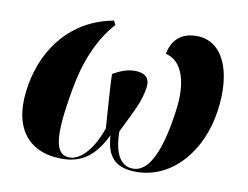

<svg xmlns="http://www.w3.org/2000/svg" viewBox="-65 -637 951 737"><g transform="rotate(10 410.0 -268.5)"><path d="M218 10C297 10 346 -29 386 -111C391 -34 420 10 507 10C649 10 753 -117 775 -275C797 -427 751 -544 646 -544C588 -544 552 -513 541 -456C606 -442 634 -362 617 -245C592 -63 546 0 493 0C455 0 418 -29 417 -132C466 -230 481 -261 490 -310C497 -348 481 -371 435 -371C404 -371 378 -359 351 -344C352 -301 356 -245 364 -134C330 -37 282 0 246 0C189 0 177 -65 211 -256C229 -364 268 -462 331 -531L323 -547C163 -518 68 -396 42 -249C12 -84 81 10 218 10Z"/></g></svg>

Font: Noto Serif Display ExtraBold
Style: Italic
Weight: 800
Italic angle: -12°
Designer: Monotype Design Team
Foundry: Monotype Imaging Inc.
Version: Version 2.009